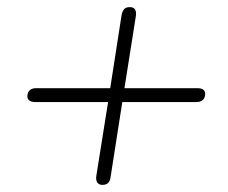

<svg xmlns="http://www.w3.org/2000/svg" viewBox="-20 -554 640 540"><path d="M268 -34Q258 -34 253.5 -41Q249 -48 251 -60L284 -267H79Q69 -267 63 -271Q57 -275 57 -283Q57 -294 63.5 -300Q70 -306 81 -306H290L322 -512Q324 -522 329 -528Q334 -534 345 -534Q356 -534 360 -527Q364 -520 362 -508L330 -306H535Q546 -306 551.5 -302Q557 -298 557 -290Q557 -279 550.5 -273Q544 -267 533 -267H324L291 -56Q290 -46 284.5 -40Q279 -34 268 -34Z"/></svg>

Font: Nunito ExtraLight
Style: Italic
Weight: 200
Italic angle: -9°
Designer: Vernon Adams
Foundry: Vernon Adams
Version: Version 3.602